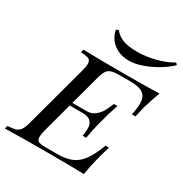

<svg xmlns="http://www.w3.org/2000/svg" viewBox="-219 -946 1032 1085"><g transform="rotate(30 297.5 -403.5)"><path d="M-34.2 0 -28.8 -20Q7.8 -21.5 25.4 -27.8Q43 -34.2 53.7 -51.3Q64.5 -68.4 74.2 -106L181.2 -502Q189.5 -534.2 189.5 -549.8Q189.5 -565.4 180.7 -575.7Q171.9 -585.9 123 -587.9L127.9 -607.9Q222.2 -605 390.1 -605Q558.1 -605 624 -607.9Q609.4 -571.3 587.9 -500L585 -488.8Q574.2 -445.8 570.8 -428.2H547.9Q557.1 -473.6 557.1 -502.9Q557.1 -532.2 546.4 -549.8Q525.9 -584.5 450.2 -585H377Q340.8 -585 323.2 -579.1Q305.7 -573.2 294.4 -556.6Q283.7 -539.6 273.9 -502L223.6 -315.9H316.9Q348.6 -315.9 371.1 -334Q393.6 -352.1 405.3 -374.5Q417.5 -397 430.2 -428.2H453.1Q427.7 -351.6 417 -306.2L410.6 -282.2Q397 -230.5 390.1 -184.1H367.2Q371.6 -212.4 371.6 -236.8Q372.1 -260.7 356.4 -278.3Q340.8 -295.9 300.8 -295.9H218.3L167 -106Q158.7 -74.2 158.7 -58.6Q158.7 -43 167.5 -32.7Q176.3 -22.5 226.1 -22.9H298.8Q353.5 -23.4 390.6 -40Q427.7 -56.6 454.6 -94.7Q481.9 -132.8 506.8 -200.2H529.8Q498 -102.5 481 0Q411.1 -2.9 236.3 -2.9Q61.5 -2.9 -34.2 0ZM307.1 -697.3Q244.1 -727.1 229.5 -797.9L245.6 -803.2Q271 -772.5 306.2 -760.7Q341.8 -749 396.5 -749Q451.2 -749 511.7 -764.2Q572.3 -779.3 618.2 -807.1L628.4 -795.9Q601.6 -769 558.6 -742.7Q515.6 -716.3 467.8 -699.2Q420.9 -682.1 379.9 -682.1Q338.9 -682.1 307.1 -697.3Z"/></g></svg>

Font: PlayfairDisplaySC-Italic
Style: Italic
Weight: 400
Italic angle: -14°
Designer: Claus Eggers Sørensen
Foundry: Claus Eggers Sørensen
Version: Version 1.004;PS 001.004;hotconv 1.0.70;makeotf.lib2.5.58329